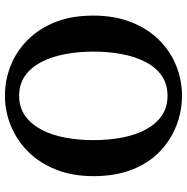

<svg xmlns="http://www.w3.org/2000/svg" viewBox="-10 -710 738 757"><g transform="rotate(-90 358.5 -332.0)"><path d="M359 17Q297 17 240 -5.5Q183 -28 138 -71.5Q93 -115 67.5 -180.5Q42 -246 42 -332Q42 -415 68 -480Q94 -545 138.5 -589.5Q183 -634 240 -657.5Q297 -681 359 -681Q421 -681 477.5 -658.5Q534 -636 578.5 -592Q623 -548 649 -483.5Q675 -419 675 -333Q675 -249 649.5 -184Q624 -119 579.5 -74Q535 -29 478 -6Q421 17 359 17ZM359 -40Q405 -40 438 -63Q471 -86 492 -126.5Q513 -167 523 -219.5Q533 -272 533 -332Q533 -391 523 -444Q513 -497 492 -537.5Q471 -578 438 -601.5Q405 -625 359 -625Q313 -625 280 -601.5Q247 -578 225.5 -537.5Q204 -497 194 -444Q184 -391 184 -332Q184 -273 194 -220Q204 -167 225.5 -126.5Q247 -86 280 -63Q313 -40 359 -40Z"/></g></svg>

Font: Source Serif 4 18pt SemiBold
Style: Regular
Weight: 600
Designer: Frank Grießhammer
Foundry: Adobe Systems Incorporated
Version: Version 4.004;hotconv 1.0.116;makeotfexe 2.5.65601